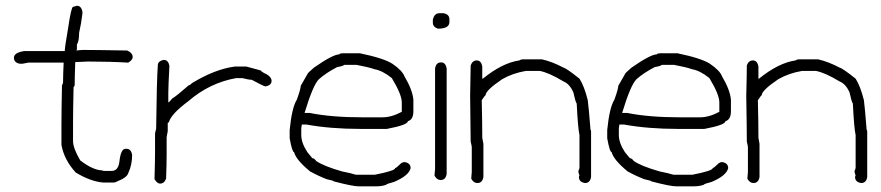

<svg xmlns="http://www.w3.org/2000/svg" viewBox="-20 -661 3116 679"><path d="M252 -640.6Q267.6 -640.6 271.5 -619.1V-613.3Q267.6 -579.1 259.8 -544.9Q259.8 -514.6 252 -503.9V-486.3L250 -482.4Q266.6 -484.4 275.4 -484.4Q318.4 -484.4 429.7 -482.4Q449.2 -474.1 449.2 -459Q449.2 -449.2 433.6 -439.5Q369.1 -443.4 291 -443.4Q254.9 -441.4 246.1 -441.4Q244.1 -389.6 244.1 -359.4Q242.2 -353.5 240.2 -353.5Q238.3 -268.1 238.3 -226.6V-162.1Q238.3 -137.2 263.7 -93.8Q309.6 -58.6 341.8 -58.6Q341.8 -56.6 349.6 -56.6H375Q398.4 -56.6 402.3 -89.8Q407.2 -134.8 423.8 -134.8H427.7Q443.4 -134.8 447.3 -113.3Q447.3 -78.1 433.6 -48.8Q429.2 -33.2 394.5 -19.5Q388.2 -15.6 382.8 -15.6H343.8Q299.8 -19.5 248 -50.8Q207 -95.2 197.3 -148.4V-220.7Q197.3 -269.5 199.2 -359.4Q203.1 -365.7 203.1 -371.1V-377Q203.1 -397.5 205.1 -439.5H80.1Q61 -435.5 58.6 -435.5H50.8Q29.3 -439 29.3 -457Q29.3 -475.1 66.4 -480.5H209Q209 -493.2 220.7 -560.5Q231.9 -636.7 238.3 -636.7Z M559.6 -449.2Q575.2 -449.2 579.1 -427.7Q575.2 -356 575.2 -332V-298.8Q578.1 -298.8 588.9 -312.5Q602.1 -319.8 647.5 -359.4Q651.9 -359.4 659.2 -367.2Q741.2 -417 811.5 -425.8H850.6L901.4 -412.1Q907.2 -405.3 922.9 -398.4Q940.4 -388.2 940.4 -375Q940.4 -359.4 918.9 -355.5Q913.1 -355.5 870.1 -378.9Q858.9 -378.9 836.9 -384.8H815.4Q721.2 -368.2 645.5 -302.7Q585 -257.8 577.1 -228.5Q573.2 -228 573.2 -224.6V-197.3Q573.2 -194.8 569.3 -175.8V-115.2Q569.3 -80.6 567.4 -29.3Q561 -11.7 545.9 -11.7Q536.1 -11.7 526.4 -27.3Q528.3 -94.7 528.3 -125V-187.5Q528.3 -192.4 532.2 -205.1Q534.2 -377.9 538.1 -429.7Q538.1 -445.3 559.6 -449.2Z M1193.8 -472.7H1252.4Q1337.4 -455.1 1367.7 -435.5Q1402.8 -411.6 1410.6 -390.6Q1438.5 -343.8 1441.9 -308.6V-267.6Q1441.9 -237.8 1422.4 -232.4Q1422.4 -219.2 1348.1 -205.1H1254.4Q1148.9 -205.1 1063 -220.7H1047.4L1045.4 -207V-183.6Q1045.4 -155.8 1066.9 -123L1084.5 -101.6Q1091.3 -101.6 1098.1 -91.8Q1125 -73.2 1189.9 -54.7Q1222.7 -48.3 1238.8 -43H1305.2Q1377.4 -57.1 1377.4 -66.4Q1380.9 -66.4 1398.9 -84Q1405.3 -87.9 1410.6 -87.9Q1432.1 -84.5 1432.1 -66.4Q1426.3 -40 1373.5 -17.6Q1346.2 -10.7 1346.2 -7.8Q1331.5 -2 1309.1 -2H1248.5Q1227.5 -2 1160.6 -19.5Q1160.6 -22 1135.3 -27.3Q1105 -39.1 1076.7 -54.7Q1026.4 -96.2 1020 -123Q1013.2 -123 1004.4 -171.9V-201.2Q1012.2 -280.8 1029.8 -308.6Q1043.5 -346.7 1043.5 -357.4L1066.9 -398.4Q1066.9 -401.9 1090.3 -421.9Q1157.7 -468.8 1180.2 -468.8Q1180.2 -472.2 1193.8 -472.7ZM1057.1 -261.7H1074.7Q1151.4 -246.1 1262.2 -246.1H1332.5Q1364.7 -246.1 1400.9 -265.6V-298.8Q1400.9 -326.7 1365.7 -384.8Q1333 -411.1 1305.2 -416Q1283.2 -423.8 1240.7 -431.6H1197.8Q1191.9 -426.8 1172.4 -423.8Q1132.3 -402.8 1107.9 -380.9Q1086.9 -360.4 1057.1 -261.7Z M1534.2 -614.3H1547.9Q1569.3 -610.8 1569.3 -592.8V-583Q1569.3 -559.6 1528.3 -559.6Q1510.7 -565.9 1510.7 -581.1V-590.8Q1515.6 -614.3 1534.2 -614.3ZM1540 -440.4Q1555.7 -440.4 1559.6 -418.9V-45.9Q1556.2 -24.4 1538.1 -24.4Q1524.9 -24.4 1516.6 -40L1518.6 -63.5V-418.9Q1522 -440.4 1540 -440.4Z M1828.1 -451.2H1896.5Q1933.1 -442.9 1972.7 -421.9Q1983.4 -419.4 2029.3 -382.8Q2046.4 -356 2058.6 -306.6Q2062 -281.2 2068.4 -201.2Q2070.3 -201.2 2070.3 -195.3V-35.2Q2066.9 -13.7 2048.8 -13.7Q2027.3 -17.1 2027.3 -35.2Q2027.3 -37.1 2029.3 -41Q2025.4 -48.3 2025.4 -56.6Q2029.3 -63 2029.3 -68.4V-183.6Q2023.9 -205.6 2019.5 -294.9Q2015.1 -299.8 2007.8 -334Q1994.6 -364.3 1972.7 -373Q1920.9 -404.3 1888.7 -410.2H1839.8Q1792 -401.9 1755.9 -380.9Q1697.3 -341.3 1697.3 -324.2Q1695.3 -324.2 1683.6 -306.6Q1685.5 -225.6 1685.5 -181.6V-173.8Q1685.5 -171.4 1689.5 -152.3V-35.2Q1686 -13.7 1668 -13.7Q1654.8 -13.7 1646.5 -29.3L1648.4 -52.7V-140.6Q1648.4 -144.5 1644.5 -160.2Q1644.5 -204.6 1642.6 -322.3Q1644.5 -399.9 1644.5 -429.7Q1650.9 -447.3 1666 -447.3Q1681.6 -447.3 1685.5 -425.8V-382.8H1687.5Q1756.3 -438.5 1816.4 -447.3Q1822.8 -451.2 1828.1 -451.2Z M2316.9 -472.7H2375.5Q2460.4 -455.1 2490.7 -435.5Q2525.9 -411.6 2533.7 -390.6Q2561.5 -343.8 2564.9 -308.6V-267.6Q2564.9 -237.8 2545.4 -232.4Q2545.4 -219.2 2471.2 -205.1H2377.4Q2272 -205.1 2186 -220.7H2170.4L2168.5 -207V-183.6Q2168.5 -155.8 2189.9 -123L2207.5 -101.6Q2214.4 -101.6 2221.2 -91.8Q2248 -73.2 2313 -54.7Q2345.7 -48.3 2361.8 -43H2428.2Q2500.5 -57.1 2500.5 -66.4Q2503.9 -66.4 2522 -84Q2528.3 -87.9 2533.7 -87.9Q2555.2 -84.5 2555.2 -66.4Q2549.3 -40 2496.6 -17.6Q2469.2 -10.7 2469.2 -7.8Q2454.6 -2 2432.1 -2H2371.6Q2350.6 -2 2283.7 -19.5Q2283.7 -22 2258.3 -27.3Q2228 -39.1 2199.7 -54.7Q2149.4 -96.2 2143.1 -123Q2136.2 -123 2127.4 -171.9V-201.2Q2135.3 -280.8 2152.8 -308.6Q2166.5 -346.7 2166.5 -357.4L2189.9 -398.4Q2189.9 -401.9 2213.4 -421.9Q2280.8 -468.8 2303.2 -468.8Q2303.2 -472.2 2316.9 -472.7ZM2180.2 -261.7H2197.8Q2274.4 -246.1 2385.3 -246.1H2455.6Q2487.8 -246.1 2523.9 -265.6V-298.8Q2523.9 -326.7 2488.8 -384.8Q2456.1 -411.1 2428.2 -416Q2406.2 -423.8 2363.8 -431.6H2320.8Q2314.9 -426.8 2295.4 -423.8Q2255.4 -402.8 2231 -380.9Q2210 -360.4 2180.2 -261.7Z M2804.7 -451.2H2873Q2909.7 -442.9 2949.2 -421.9Q2960 -419.4 3005.9 -382.8Q3022.9 -356 3035.2 -306.6Q3038.6 -281.2 3044.9 -201.2Q3046.9 -201.2 3046.9 -195.3V-35.2Q3043.5 -13.7 3025.4 -13.7Q3003.9 -17.1 3003.9 -35.2Q3003.9 -37.1 3005.9 -41Q3002 -48.3 3002 -56.6Q3005.9 -63 3005.9 -68.4V-183.6Q3000.5 -205.6 2996.1 -294.9Q2991.7 -299.8 2984.4 -334Q2971.2 -364.3 2949.2 -373Q2897.5 -404.3 2865.2 -410.2H2816.4Q2768.6 -401.9 2732.4 -380.9Q2673.8 -341.3 2673.8 -324.2Q2671.9 -324.2 2660.2 -306.6Q2662.1 -225.6 2662.1 -181.6V-173.8Q2662.1 -171.4 2666 -152.3V-35.2Q2662.6 -13.7 2644.5 -13.7Q2631.3 -13.7 2623 -29.3L2625 -52.7V-140.6Q2625 -144.5 2621.1 -160.2Q2621.1 -204.6 2619.1 -322.3Q2621.1 -399.9 2621.1 -429.7Q2627.4 -447.3 2642.6 -447.3Q2658.2 -447.3 2662.1 -425.8V-382.8H2664.1Q2732.9 -438.5 2793 -447.3Q2799.3 -451.2 2804.7 -451.2Z"/></svg>

Font: CEF Fonts CJK
Style: Regular
Weight: 400
Designer: PartyBoss (派对大魔王)
Version: Release 2.25